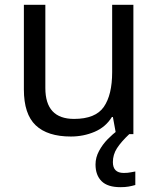

<svg xmlns="http://www.w3.org/2000/svg" viewBox="-20 -556 658 796"><path d="M533 -536V0H461L448 -71H444Q418 -29 372 -9.5Q326 10 274 10Q177 10 128 -36.5Q79 -83 79 -185V-536H168V-191Q168 -63 287 -63Q376 -63 410.5 -113Q445 -163 445 -257V-536ZM448 116Q448 161 493 161Q510 161 521.5 158.5Q533 156 541 155V211Q527 215 513 217.5Q499 220 479 220Q426 220 401 195Q376 170 376 126Q376 97 390.5 70Q405 43 426.5 21Q448 -1 468 -15L516 0Q482 32 465 58.5Q448 85 448 116Z"/></svg>

Font: Noto Sans Vai
Style: Regular
Weight: 400
Designer: Monotype Design Team
Foundry: Monotype Imaging Inc.
Version: Version 2.001; ttfautohint (v1.8.4.7-5d5b)